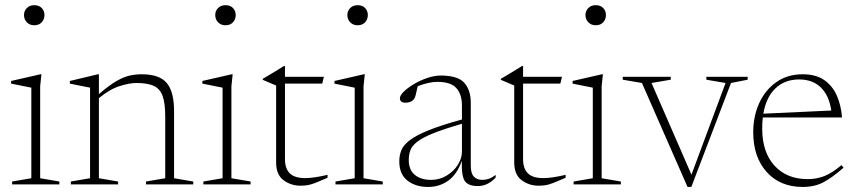

<svg xmlns="http://www.w3.org/2000/svg" viewBox="-20 -730 3393 760"><path d="M115.5 -630Q97.5 -630 86.2 -641.8Q75 -653.5 75 -670.5Q75 -687 86.2 -698.2Q97.5 -709.5 115.5 -709.5Q134.5 -709.5 145.2 -698.2Q156 -687 156 -670.5Q156 -653.5 145.2 -641.8Q134.5 -630 115.5 -630ZM144 -436 139 -388.5V-24.5L215 -11.5V0H28V-11.5L104 -24.5V-383Q96 -384.5 71.5 -389.5Q47 -394.5 24 -399V-409.5L140 -436Z M558 -11.5 634 -24.5V-269.5Q634 -321 623.8 -349.8Q613.5 -378.5 588.8 -390Q564 -401.5 520 -401.5Q492.5 -401.5 453.5 -389.2Q414.5 -377 371.5 -341.5V-24.5L447.5 -11.5V0H260.5V-11.5L336.5 -24.5V-383L256.5 -399V-409.5L367.5 -436H371.5V-357.5Q412 -392.5 441.2 -409.2Q470.5 -426 494 -431Q517.5 -436 541 -436Q611 -436 640 -401.5Q669 -367 669 -290.5V-24.5L745 -11.5V0H558Z M872.5 -630Q854.5 -630 843.2 -641.8Q832 -653.5 832 -670.5Q832 -687 843.2 -698.2Q854.5 -709.5 872.5 -709.5Q891.5 -709.5 902.2 -698.2Q913 -687 913 -670.5Q913 -653.5 902.2 -641.8Q891.5 -630 872.5 -630ZM901 -436 896 -388.5V-24.5L972 -11.5V0H785V-11.5L861 -24.5V-383Q853 -384.5 828.5 -389.5Q804 -394.5 781 -399V-409.5L897 -436Z M1108 -100Q1108 -63 1127 -44Q1146 -25 1188.5 -25Q1222 -25 1276.5 -38V-26.5Q1243.5 -12 1225.8 -5.2Q1208 1.5 1196.2 3.2Q1184.5 5 1169 5Q1131.5 5 1102.2 -16.8Q1073 -38.5 1073 -87V-391.5L1020 -414V-418Q1040.5 -430 1063.5 -443.8Q1086.5 -457.5 1103.5 -468.5H1108V-426H1262L1255.5 -399H1108Z M1395.5 -630Q1377.5 -630 1366.2 -641.8Q1355 -653.5 1355 -670.5Q1355 -687 1366.2 -698.2Q1377.5 -709.5 1395.5 -709.5Q1414.5 -709.5 1425.2 -698.2Q1436 -687 1436 -670.5Q1436 -653.5 1425.2 -641.8Q1414.5 -630 1395.5 -630ZM1424 -436 1419 -388.5V-24.5L1495 -11.5V0H1308V-11.5L1384 -24.5V-383Q1376 -384.5 1351.5 -389.5Q1327 -394.5 1304 -399V-409.5L1420 -436Z M1871.5 6.5Q1834.5 6.5 1820.5 -12.5Q1806.5 -31.5 1808 -93.5Q1789 -39.5 1754.2 -14.8Q1719.5 10 1674.5 10Q1625 10 1592.8 -15.2Q1560.5 -40.5 1560.5 -91.5Q1560.5 -115 1568.8 -135.5Q1577 -156 1602.2 -175.2Q1627.5 -194.5 1677 -214.5Q1726.5 -234.5 1808.5 -257V-312.5Q1808.5 -356.5 1786.5 -381.2Q1764.5 -406 1711 -406Q1695.5 -406 1676.8 -402Q1658 -398 1633.5 -389Q1629 -368 1625.5 -354.2Q1622 -340.5 1615.5 -334Q1610.5 -329 1602.2 -326.2Q1594 -323.5 1585.5 -323.5Q1563 -323.5 1563 -341Q1563 -352.5 1578.8 -367.8Q1594.5 -383 1619 -397.5Q1643.5 -412 1671.8 -421.5Q1700 -431 1724.5 -431Q1792.5 -431 1818 -402Q1843.5 -373 1843.5 -323.5V-74.5Q1843.5 -43.5 1855.8 -30.8Q1868 -18 1889.5 -18Q1902 -18 1914.2 -22Q1926.5 -26 1942 -37.5V-27Q1924.5 -9 1907.2 -1.2Q1890 6.5 1871.5 6.5ZM1598 -96Q1598 -58 1621.8 -38Q1645.5 -18 1687 -18Q1720 -18 1747.8 -34.8Q1775.5 -51.5 1792 -77.2Q1808.5 -103 1808.5 -129.5V-240Q1737.5 -219.5 1695.2 -202.5Q1653 -185.5 1632 -169.2Q1611 -153 1604.5 -135.5Q1598 -118 1598 -96Z M2050.5 -100Q2050.5 -63 2069.5 -44Q2088.5 -25 2131 -25Q2164.5 -25 2219 -38V-26.5Q2186 -12 2168.2 -5.2Q2150.5 1.5 2138.8 3.2Q2127 5 2111.5 5Q2074 5 2044.8 -16.8Q2015.5 -38.5 2015.5 -87V-391.5L1962.5 -414V-418Q1983 -430 2006 -443.8Q2029 -457.5 2046 -468.5H2050.5V-426H2204.5L2198 -399H2050.5Z M2338 -630Q2320 -630 2308.8 -641.8Q2297.5 -653.5 2297.5 -670.5Q2297.5 -687 2308.8 -698.2Q2320 -709.5 2338 -709.5Q2357 -709.5 2367.8 -698.2Q2378.5 -687 2378.5 -670.5Q2378.5 -653.5 2367.8 -641.8Q2357 -630 2338 -630ZM2366.5 -436 2361.5 -388.5V-24.5L2437.5 -11.5V0H2250.5V-11.5L2326.5 -24.5V-383Q2318.5 -384.5 2294 -389.5Q2269.5 -394.5 2246.5 -399V-409.5L2362.5 -436Z M2873.5 -401.5 2716.5 10H2701.5L2521 -401.5L2445 -414.5V-426H2635V-414.5L2559 -401.5L2717 -38.5L2852 -401.5L2776 -414.5V-426H2939.5V-414.5Z M3157.5 -436Q3210 -436 3243 -412.8Q3276 -389.5 3292.8 -350.8Q3309.5 -312 3313 -265H2999.5Q2997 -244 2997 -221Q2997 -128 3045.5 -74.5Q3094 -21 3177 -21Q3212 -21 3242.5 -32.8Q3273 -44.5 3311 -76.5L3319 -66Q3273.5 -26.5 3238.8 -8.2Q3204 10 3157.5 10Q3068 10 3014.8 -49.2Q2961.5 -108.5 2961.5 -206.5Q2961.5 -269.5 2985.2 -321.8Q3009 -374 3053 -405Q3097 -436 3157.5 -436ZM3143 -415.5Q3087 -415.5 3050 -380.8Q3013 -346 3001.5 -280L3270.5 -292.5Q3262 -351.5 3229.5 -383.5Q3197 -415.5 3143 -415.5Z"/></svg>

Font: Newsreader 16pt ExtraLight
Style: Regular
Weight: 275
Designer: Hugues Gentile
Foundry: Production Type
Version: Version 1.003; ttfautohint (v1.8.3)